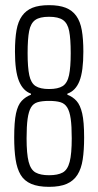

<svg xmlns="http://www.w3.org/2000/svg" viewBox="-20 -716 381 744"><path d="M170 8Q128 8 101 -3.5Q74 -15 60 -38.5Q46 -62 40.5 -98Q35 -134 35 -183Q35 -244 42 -276.5Q49 -309 64 -325Q79 -341 100 -349V-353Q69 -364 53.5 -402Q38 -440 38 -516Q38 -565 44 -599Q50 -633 65.5 -654.5Q81 -676 106 -686Q131 -696 170 -696Q209 -696 234.5 -686Q260 -676 275.5 -654.5Q291 -633 297 -599Q303 -565 303 -516Q303 -440 288 -402Q273 -364 241 -353V-349Q262 -341 276.5 -325Q291 -309 298.5 -276.5Q306 -244 306 -183Q306 -134 300.5 -98Q295 -62 280 -38.5Q265 -15 238.5 -3.5Q212 8 170 8ZM170 -37Q204 -37 223 -47.5Q242 -58 250 -89Q258 -120 258 -180Q258 -227 254 -255.5Q250 -284 240.5 -299.5Q231 -315 214 -320Q197 -325 170 -325Q143 -325 126 -320Q109 -315 100 -299.5Q91 -284 87 -255.5Q83 -227 83 -180Q83 -120 91 -89Q99 -58 118 -47.5Q137 -37 170 -37ZM170 -371Q205 -371 223 -382.5Q241 -394 247.5 -424.5Q254 -455 254 -510Q254 -566 248 -596Q242 -626 224 -638.5Q206 -651 170 -651Q134 -651 116.5 -638.5Q99 -626 93 -596Q87 -566 87 -510Q87 -455 93.5 -424.5Q100 -394 118 -382.5Q136 -371 170 -371Z"/></svg>

Font: Saira UltraCondensed Light
Style: Regular
Weight: 300
Width: 1
Designer: Hector Gatti with collaboration of the Omnibus-Type team
Foundry: Omnibus-Type
Version: Version 1.101